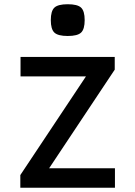

<svg xmlns="http://www.w3.org/2000/svg" viewBox="-20 -887 640 907"><path d="M76 0V-60L386 -526H77V-618H522V-558L212 -92H523V0ZM300 -717Q254 -717 237 -733Q220 -749 220 -792Q220 -835 237 -851Q254 -867 300 -867Q346 -867 363 -851Q380 -835 380 -792Q380 -749 363 -733Q346 -717 300 -717Z"/></svg>

Font: Victor Mono Thin
Style: Regular
Weight: 100
Monospace: yes
Designer: Rune Bjørnerås
Version: Version 1.561;gftools[0.9.30]